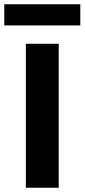

<svg xmlns="http://www.w3.org/2000/svg" viewBox="-46 -879 396 899"><path d="M330 -760H-26V-859H330ZM229 0H75V-674H229Z"/></svg>

Font: Hind Colombo
Style: Bold
Weight: 700
Designer: Jyotish Sonowal, Aditi Pimprikar
Foundry: Indian Type Foundry
Version: Version 1.000;PS 1.0;hotconv 1.0.86;makeotf.lib2.5.63406; tt